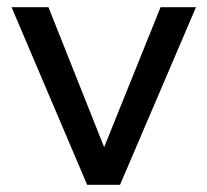

<svg xmlns="http://www.w3.org/2000/svg" viewBox="-20 -511 573 531"><path d="M221 0 12 -491H114L276 -84H260L424 -491H522L312 0Z"/></svg>

Font: Nunito Sans 10pt Medium
Style: Regular
Weight: 500
Designer: Vernon Adams
Foundry: Vernon Adams
Version: Version 3.101;gftools[0.9.27]